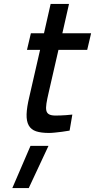

<svg xmlns="http://www.w3.org/2000/svg" viewBox="-20 -669 486 982"><path d="M279 -414 229 -196Q221 -162 217.5 -139.5Q214 -117 217 -103.5Q220 -90 231.5 -84Q243 -78 264 -78Q275 -78 289 -78.5Q303 -79 317 -80Q333 -81 350 -83L336 -1Q316 2 297 5Q280 7 262 9Q244 11 231 11Q190 11 164.5 2.5Q139 -6 127 -27.5Q115 -49 116 -84.5Q117 -120 130 -174L185 -414H118L138 -499H205L239 -649H333L299 -499H446L426 -414ZM136 77H228L127 293H43Z"/></svg>

Font: Panefresco 600wt
Style: Italic
Weight: 600
Foundry: Campivisivi & Chank Co
Version: Version 1.000